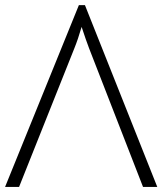

<svg xmlns="http://www.w3.org/2000/svg" viewBox="-20 -737 640 757"><path d="M55.2 0H0L291 -716.8H314.9L600.1 0H543.9L331.1 -546.9Q319.8 -576.2 301.8 -630.9Q287.6 -582 272.9 -545.9Z"/></svg>

Font: Zoram GWebM Light
Style: Regular
Weight: 300
Foundry: Ascender Corporation
Version: Version 1.000